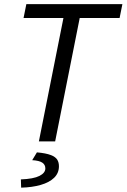

<svg xmlns="http://www.w3.org/2000/svg" viewBox="-20 -676 605 918"><path d="M165.9 0 283.3 -589.8H92.6L106 -656.3H565.2L551.8 -589.8H361.1L243.7 0ZM81.1 221.2 79.8 181.8Q140.3 179.4 168.6 165.1Q196.8 150.8 196.8 129.2Q196.8 111.3 182 101.5Q167.2 91.7 134 89.8L156.5 52.5Q199.8 56.4 222.5 65.2Q245.2 73.9 253.5 87.1Q261.8 100.2 261.8 118.9Q261.8 151.7 238.7 174.1Q215.7 196.4 174.7 208.1Q133.8 219.9 81.1 221.2Z"/></svg>

Font: Source Sans 3
Style: Italic
Weight: 200
Italic angle: -11°
Designer: Paul D. Hunt
Foundry: Adobe
Version: Version 3.046;hotconv 1.0.118;makeotfexe 2.5.65603